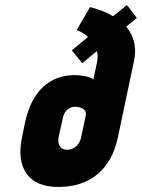

<svg xmlns="http://www.w3.org/2000/svg" viewBox="-20 -730 561 759"><path d="M427 -666Q407 -678 383.5 -687Q360 -696 336 -702L283 -611Q283 -611 289.5 -608.5Q296 -606 306.5 -600Q317 -594 328 -584L264 -531L305 -480L363 -528Q366 -518 366 -506.5Q366 -495 363 -481L349 -416Q343 -421 334.5 -424Q326 -427 316 -429Q306 -431 296 -432Q286 -433 275 -433Q200 -433 149.5 -385.5Q99 -338 79 -246L67 -187Q48 -96 85 -43.5Q122 9 211 9Q305 9 365.5 -41.5Q426 -92 446 -187L508 -481Q515 -511 514 -535.5Q513 -560 504.5 -581.5Q496 -603 479 -625L521 -659L482 -710ZM246 -138Q232 -138 223.5 -144.5Q215 -151 212 -162.5Q209 -174 212 -189L228 -262Q231 -277 238 -287Q245 -297 255 -302.5Q265 -308 277 -308Q285 -308 293 -306Q301 -304 308 -300Q315 -296 318 -289Q321 -282 319 -273L301 -189Q298 -173 290 -162Q282 -151 271 -144.5Q260 -138 246 -138Z"/></svg>

Font: Advent Pro ExtraBold
Style: Italic
Weight: 800
Italic angle: -12°
Version: Version 3.000